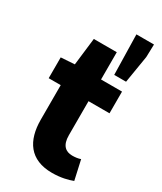

<svg xmlns="http://www.w3.org/2000/svg" viewBox="-197 -843 782 927"><g transform="rotate(30 194.0 -379.5)"><path d="M258 12C307 12 345 2 371 -8L347 -116C334 -111 317 -109 301 -109C264 -109 238 -130 238 -186V-376H355V-497H238V-649H110L92 -497L16 -492V-376H83V-184C83 -67 134 12 258 12ZM282 -548H348L373 -700L375 -771H277Z"/></g></svg>

Font: DAIFUKU Sans
Style: Bold
Weight: 700
Designer: Original font ‘Source Han Sans JP’ : Paul D. Hunt
Foundry: Daifuku
Version: Version 1.000